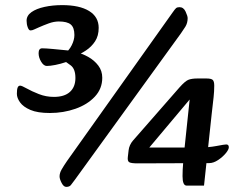

<svg xmlns="http://www.w3.org/2000/svg" viewBox="-20 -716 915 751"><path d="M270 -494 276 -512Q301 -507 325 -493.5Q349 -480 364.5 -459.5Q380 -439 380 -412Q380 -369 351 -338Q322 -307 275 -290.5Q228 -274 175 -274Q127 -274 99 -286Q71 -298 58.5 -315.5Q46 -333 46 -349Q46 -366 49 -373.5Q52 -381 59 -381Q65 -381 84.5 -370Q104 -359 132 -348Q160 -337 191 -337Q232 -337 253.5 -356.5Q275 -376 275 -411Q275 -446 257 -460Q239 -474 225 -481L272 -488Q258 -480 237.5 -473Q217 -466 196.5 -462Q176 -458 163 -458Q151 -458 141 -474.5Q131 -491 131 -508Q131 -527 145 -527Q159 -527 185.5 -524.5Q212 -522 237.5 -519.5Q263 -517 273 -516L233 -507Q250 -518 260.5 -539Q271 -560 271 -579Q271 -608 257 -620Q243 -632 210 -632Q191 -632 170.5 -624.5Q150 -617 132 -609Q120 -604 113 -600.5Q106 -597 99 -597Q93 -597 88.5 -609Q84 -621 84 -635Q84 -655 103 -668.5Q122 -682 154 -689Q186 -696 223 -696Q291 -696 328.5 -673Q366 -650 366 -607Q366 -576 352 -554.5Q338 -533 316 -518.5Q294 -504 270 -494ZM688 -586 273 -13Q263 0 257.5 7.5Q252 15 239 15Q229 15 221 -0.5Q213 -16 213 -26Q213 -39 221 -53Q229 -67 242 -86L655 -667Q664 -680 668.5 -684Q673 -688 682 -688Q698 -688 706 -670.5Q714 -653 714 -645Q714 -626 705 -611.5Q696 -597 688 -586ZM483 -128Q484 -138 488.5 -148Q493 -158 500 -166L682 -374Q705 -400 718.5 -404.5Q732 -409 751 -409H788Q806 -409 812 -403.5Q818 -398 818 -381Q818 -359 815.5 -336Q813 -313 808 -270L778 10H710Q694 10 694 -27Q694 -52 696.5 -79.5Q699 -107 701 -129L727 -376L743 -352L538 -108L529 -139H757Q796 -139 827 -145Q858 -151 865 -151Q875 -151 875 -140Q875 -131 863 -116.5Q851 -102 833 -90Q815 -78 798 -78L518 -77Q493 -77 485.5 -81.5Q478 -86 480 -102Z"/></svg>

Font: Alkatra
Style: Regular
Weight: 400
Designer: Suman Bhandary
Version: Version 1.100;gftools[0.9.22]